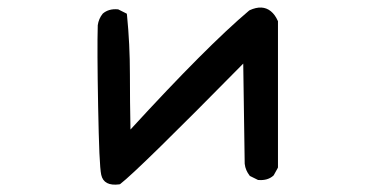

<svg xmlns="http://www.w3.org/2000/svg" viewBox="-20 -477 1040 513"><path d="M298.8 15.6Q257.3 21 250.5 -9.8Q247.6 -22.9 245.6 -67.9Q243.7 -112.8 242.2 -192.4Q239.3 -348.6 241.2 -409.2V-409.7Q243.7 -427.2 254.4 -440.4L254.9 -440.9Q270.5 -454.1 294.4 -452.1H295.4L296.4 -451.7L315.9 -441.9L318.8 -440.4L319.3 -437Q327.1 -358.9 327.1 -278.3Q327.1 -205.6 328.6 -130.9Q532.7 -353.5 645.5 -448.7L646.5 -449.2L647 -449.7Q664.1 -457.5 678.2 -456.8Q692.4 -456.1 703.6 -447Q714.8 -438 722.2 -421.4L722.7 -420.4V-418.9V-31.2V-29.8L722.2 -28.3L711.4 -8.8L710.4 -7.8L710 -7.3Q702.1 -0.5 692.1 2.2Q682.1 4.9 670.4 3.9H669.4L668.5 3.4L648.9 -6.3L647.5 -6.8L647 -7.8Q641.6 -14.6 638.2 -22.5Q634.8 -30.3 633.8 -39.6V-40L629.9 -307.1Q349.6 -22.5 301.3 14.6L300.3 15.1Z"/></svg>

Font: NaikaiFont
Style: SemiBold
Weight: 600
Version: Version 1.89